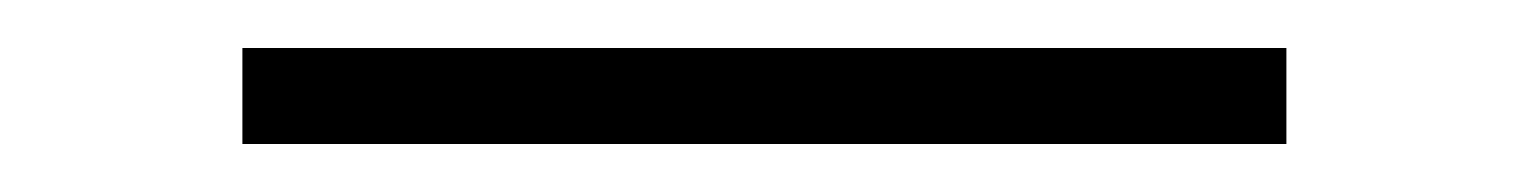

<svg xmlns="http://www.w3.org/2000/svg" viewBox="-20 73 637 80"><path d="M81 93H516V133H81Z"/></svg>

Font: Bellota Light
Style: Regular
Weight: 300
Designer: Kemie Guaida
Foundry: Kemie Guaida
Version: Version 4.001